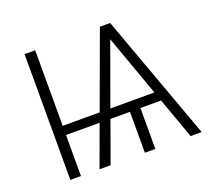

<svg xmlns="http://www.w3.org/2000/svg" viewBox="-121 -865 1119 1020"><g transform="rotate(-20 439.0 -355.5)"><path d="M171.4 -283.7H380.4L537.1 -710.9H595.2L854 0H791.5L708.5 -231.4H591.8V0H532.7V-231.4H422.4L338.9 0H276.4L361.3 -231.9H171.4V0H111.3V-710.9H171.4ZM440.9 -283.7H689.9L565.9 -629.4Z"/></g></svg>

Font: Roboto-Light
Style: Regular
Weight: 300
Designer: Google
Version: Version 2.137; 2017